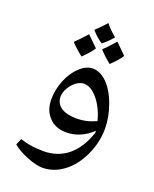

<svg xmlns="http://www.w3.org/2000/svg" viewBox="-145 -658 757 943"><g transform="rotate(20 234.0 -186.5)"><path d="M192.9 203.1C231.9 203.1 268.6 190.4 302.7 165C336.9 139.6 364.7 104 385.7 58.6C406.7 13.2 417.5 -33.2 417.5 -80.6C417.5 -122.1 409.7 -164.6 394 -207C362.8 -292 312.5 -339.8 261.2 -339.8C238.8 -339.8 216.3 -329.6 194.3 -309.6C172.4 -289.6 154.3 -262.7 140.6 -229.5C127 -196.3 120.1 -162.6 120.1 -128.9C120.1 -90.3 131.3 -59.1 153.8 -35.6C175.8 -11.7 206.1 0 244.6 0C293.5 0 341.3 -21 377 -55.7L378.9 -57.1L379.9 -48.8C343.3 64.9 270 125 169.9 125C124.5 125 84 118.7 48.3 106.4L34.2 139.2C52.2 154.8 77.6 169.4 110.8 183.1C144 196.3 171.4 203.1 192.9 203.1ZM245.6 -254.9C270.5 -254.9 294.4 -240.7 317.9 -212.4C341.3 -184.1 358.9 -147.9 370.1 -104.5C346.7 -94.7 328.1 -88.4 314.5 -85.9C300.3 -83 285.2 -81.5 268.6 -81.5C198.2 -81.5 158.2 -108.4 158.2 -156.7C158.2 -169.9 162.6 -184.6 171.4 -200.7C189 -231.9 218.3 -254.9 245.6 -254.9ZM310.5 -520.5C286.6 -540.5 268.1 -559.1 255.9 -575.7C240.2 -558.1 222.2 -539.6 202.1 -520.5C221.2 -498.5 240.2 -481.9 258.8 -470.7C273.9 -481.4 291.5 -498 310.5 -520.5ZM240.7 -437.5C210.9 -466.3 192.9 -484.4 185.5 -491.7C162.6 -465.8 143.6 -445.8 127.4 -430.7C141.6 -414.6 161.6 -396.5 187.5 -376C211.4 -398.9 229 -419.4 240.7 -437.5ZM328.6 -504.9C302.2 -475.1 283.2 -455.1 271 -443.8C287.1 -425.3 307.1 -406.7 330.1 -388.7C353 -410.2 371.1 -430.7 383.8 -450.2Z"/></g></svg>

Font: Noto Naskh Arabic
Style: Regular
Weight: 400
Designer: Monotype Design Team
Foundry: Monotype Imaging Inc.
Version: Version 1.07